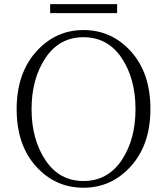

<svg xmlns="http://www.w3.org/2000/svg" viewBox="-20 -883 799 918"><path d="M219.7 -820.3V-863.3H540V-820.3ZM378.9 -17.6Q495.1 -17.6 561.5 -116.7Q627.9 -215.8 627.9 -361.3Q627.9 -506.8 561.5 -606Q495.1 -705.1 378.9 -705.1Q263.7 -705.1 197.3 -605.5Q130.9 -505.9 130.9 -361.3Q130.9 -216.8 197.3 -117.2Q263.7 -17.6 378.9 -17.6ZM378.9 -739.3Q514.6 -739.3 606.9 -636.2Q699.2 -533.2 699.2 -361.3Q699.2 -192.4 606.4 -88.9Q513.7 14.6 378.9 14.6Q244.1 14.6 151.9 -87.9Q59.6 -190.4 59.6 -361.3Q59.6 -531.2 152.3 -635.3Q245.1 -739.3 378.9 -739.3Z"/></svg>

Font: GenYoMin TW TTF ExtraLight
Style: Regular
Weight: 250
Version: Version 1.300